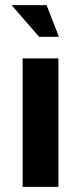

<svg xmlns="http://www.w3.org/2000/svg" viewBox="-20 -726 315 746"><path d="M207 -499V0H68V-499ZM161 -706 209 -583H132L25 -706Z"/></svg>

Font: XXII Aven Bold
Style: Regular
Weight: 700
Designer: Lecter Johnson
Foundry: Doubletwo Studios
Version: Version 1.001